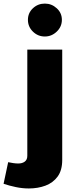

<svg xmlns="http://www.w3.org/2000/svg" viewBox="-116 -830 418 1063"><path d="M38.6 -720.2Q38.6 -758.3 66.2 -784.2Q93.8 -810.1 132.3 -810.1Q169.9 -810.1 198.2 -784.2Q226.6 -758.3 226.6 -720.2Q226.6 -682.1 198.2 -655Q169.9 -627.9 132.3 -627.9Q93.8 -627.9 66.2 -655Q38.6 -682.1 38.6 -720.2ZM-96.2 187.5 -70.8 67.9Q-58.1 70.8 -42.7 73Q-27.3 75.2 -15.1 75.2Q7.3 75.2 21.2 64.7Q35.2 54.2 35.2 32.7V-555.2H228.5V55.7Q228.5 112.8 203.1 147.5Q177.7 182.1 135.7 197.8Q93.8 213.4 43.9 213.4Q7.8 213.4 -28.3 205.8Q-64.5 198.2 -96.2 187.5Z"/></svg>

Font: Estedad-FD Black
Style: Regular
Weight: 900
Designer: Amin Abedi
Version: Version 7.3